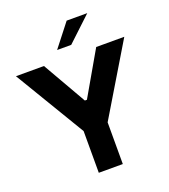

<svg xmlns="http://www.w3.org/2000/svg" viewBox="-174 -1114 1087 1236"><g transform="rotate(-20 370.0 -495.5)"><path d="M305.7 -834.5 428.2 -991.2H569.3L402.3 -834.5ZM287.6 0V-285.6L-1 -766.6H190.9L362.3 -467.8H376.5L548.8 -766.6H741.2L452.1 -285.6V0Z"/></g></svg>

Font: Acari Sans Neue Black
Style: Regular
Weight: 900
Designer: Alfredo Marco Pradil
Foundry: Alfredo Marco Pradil
Version: Version 1.045;June 16, 2019;FontCreator 11.5.0.2425 64-bit; 